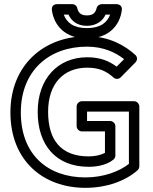

<svg xmlns="http://www.w3.org/2000/svg" viewBox="-20 -865 733 922"><path d="M80 -325C80 -525 215 -641 398 -641C477 -641 535 -613 576 -581L540 -545C504 -572 461 -590 399 -590C257 -590 161 -486 161 -328C161 -169 248 -64 406 -64C450 -64 495 -74 525 -99C531 -104 534 -111 534 -118V-259C534 -274 520 -284 509 -284H398V-329H599V-78C553 -42 478 -13 390 -13C210 -13 80 -122 80 -325ZM30 -325C30 -94 187 37 390 37C495 37 585 2 640 -47C645 -51 649 -59 649 -66V-354C649 -365 639 -379 624 -379H373C362 -379 348 -369 348 -354V-259C348 -248 358 -234 373 -234H484V-131C466 -121 437 -114 406 -114C276 -114 211 -189 211 -328C211 -464 286 -540 399 -540C460 -540 493 -521 526 -492C535 -484 550 -484 560 -494L631 -566C641 -577 640 -592 630 -601C581 -646 504 -691 398 -691C191 -691 30 -553 30 -325ZM397 -730C331 -730 300 -758 286 -795H309C323 -763 353 -741 397 -741C443 -741 474 -765 487 -795H509C495 -758 464 -730 397 -730ZM397 -680C501 -680 556 -742 565 -817C568 -839 550 -845 540 -845H469C458 -845 447 -838 444 -826C439 -806 429 -791 397 -791C366 -791 356 -806 351 -826C349 -837 339 -845 327 -845H254C231 -845 228 -827 229 -817C239 -742 294 -680 397 -680Z"/></svg>

Font: Falling Sky
Style: ExtOu
Weight: 400
Designer: Paul D. Hunt
Foundry: Adobe Systems Incorporated
Version: Version 1.02